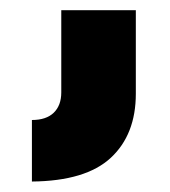

<svg xmlns="http://www.w3.org/2000/svg" viewBox="-20 -176 332 376"><path d="M100 -156H246V7.5Q246 87.5 197 133Q148 178.5 42.5 179.5V59Q70.5 59 85.2 44.8Q100 30.5 100 5Z"/></svg>

Font: Hepta Slab ExtraBold
Style: Regular
Weight: 800
Designer: Michael LaGattuta
Foundry: Michael LaGattuta
Version: Version 1.102